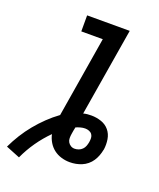

<svg xmlns="http://www.w3.org/2000/svg" viewBox="-173 -826 821 991"><g transform="rotate(20 237.5 -330.5)"><path d="M52 74 -25 43Q-8 7 13.5 -27.5Q35 -62 60.5 -93Q86 -124 115 -152Q144 -180 177 -204L250 -647H132V-735H366L286 -252Q297 -255 308 -256Q319 -257 330 -257Q358 -257 384.5 -248Q411 -239 428 -218.5Q445 -198 449.5 -170Q454 -142 450 -114Q450 -113 449.5 -112.5Q449 -112 449 -111Q446 -95 440 -79Q434 -63 424.5 -48.5Q415 -34 401 -22.5Q387 -11 371 -4.5Q355 2 339 5Q323 8 306 8Q282 8 259 1Q236 -6 218 -20Q200 -34 188 -54Q176 -74 171 -97Q134 -60 104 -17Q74 26 52 74ZM306 -66Q317 -66 328 -70Q339 -74 347.5 -82.5Q356 -91 360 -102Q364 -113 366 -124Q368 -136 367.5 -147Q367 -158 361 -166.5Q355 -175 344.5 -179Q334 -183 323 -183Q310 -183 297.5 -179.5Q285 -176 273 -171Q271 -161 269 -151.5Q267 -142 266 -133Q264 -121 264 -109Q264 -97 269.5 -87.5Q275 -78 284.5 -72Q294 -66 306 -66Z"/></g></svg>

Font: Iosevka Curly Semibold Oblique
Style: Regular
Weight: 600
Italic angle: -9°
Monospace: yes
Designer: Belleve Invis
Foundry: Belleve Invis
Version: Version 11.1.0; ttfautohint (v1.8.3)